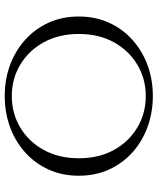

<svg xmlns="http://www.w3.org/2000/svg" viewBox="53 -707 668 814"><g transform="rotate(90 387.0 -300.0)"><path d="M387 -614Q457 -614 518.5 -591.5Q580 -569 626.5 -527Q673 -485 699 -427.5Q725 -370 725 -300Q725 -230 699 -172.5Q673 -115 626.5 -73Q580 -31 518.5 -8.5Q457 14 387 14Q317 14 256 -8.5Q195 -31 148.5 -73Q102 -115 76 -172.5Q50 -230 50 -300Q50 -370 76 -427.5Q102 -485 148.5 -527Q195 -569 256 -591.5Q317 -614 387 -614ZM387 -16Q461 -16 521 -52Q581 -88 616 -152Q651 -216 651 -300Q651 -385 616 -448.5Q581 -512 521 -548Q461 -584 387 -584Q314 -584 254 -548Q194 -512 159 -448.5Q124 -385 124 -300Q124 -216 159 -152Q194 -88 254 -52Q314 -16 387 -16Z"/></g></svg>

Font: Cinzel
Style: Regular
Weight: 400
Designer: Natanael Gama
Version: Version 2.000